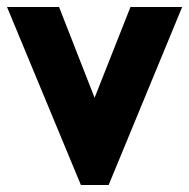

<svg xmlns="http://www.w3.org/2000/svg" viewBox="-35 -526 538 546"><path d="M-15 -506H133L234 -248L336 -506H483L274 0H195Z"/></svg>

Font: LilGrotesk Bold
Style: Regular
Weight: 700
Designer: BSozoo
Foundry: BSozoo
Version: Version 1.001;PS 001.001;hotconv 1.0.70;makeotf.lib2.5.58329